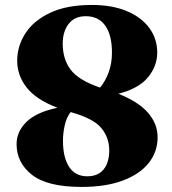

<svg xmlns="http://www.w3.org/2000/svg" viewBox="-20 -738 696 776"><path d="M309.5 17.5Q171.5 17.5 109.2 -31.5Q47 -80.5 47 -155.5Q47 -206 86.8 -245.2Q126.5 -284.5 212 -302.5Q126 -335.5 87.8 -384.2Q49.5 -433 49.5 -492.5Q49.5 -551.5 82.5 -603Q115.5 -654.5 182.5 -686.2Q249.5 -718 351.5 -718Q433.5 -718 492.8 -693Q552 -668 583.8 -624.5Q615.5 -581 615.5 -525.5Q615.5 -471.5 578.5 -426Q541.5 -380.5 458.5 -359Q539.5 -327 578.2 -282.2Q617 -237.5 617 -183Q617 -124.5 581 -79.2Q545 -34 476.2 -8.2Q407.5 17.5 309.5 17.5ZM233.5 -562Q233.5 -498.5 265.8 -456Q298 -413.5 384.5 -384Q406.5 -410.5 419.5 -446.5Q432.5 -482.5 432.5 -525Q432.5 -596 405.5 -634.2Q378.5 -672.5 326.5 -672.5Q281.5 -672.5 257.5 -641.5Q233.5 -610.5 233.5 -562ZM234.5 -169Q234.5 -102 259.2 -63.8Q284 -25.5 332.5 -25.5Q376.5 -25.5 399 -53.5Q421.5 -81.5 421.5 -130.5Q421.5 -182 389.2 -220.8Q357 -259.5 267 -284.5L265.5 -285Q248.5 -263 241.5 -231.2Q234.5 -199.5 234.5 -169Z"/></svg>

Font: Fraunces 9pt S000
Style: Bold
Weight: 700
Version: Version 1.000; ttfautohint (v1.8.3)